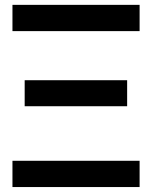

<svg xmlns="http://www.w3.org/2000/svg" viewBox="-20 -755 613 775"><path d="M30.3 0H543.5V-106H30.3ZM79.6 -326.2H493.2V-431.2H79.6ZM30.3 -629.4H543.5V-735.4H30.3Z"/></svg>

Font: Winston SemiBold
Style: Regular
Weight: 600
Designer: Vernon Adams, Kim Jin-seong, David Berlow, Cristiano Sobral
Foundry: The Winston Project Authors
Version: Version 3.004